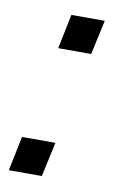

<svg xmlns="http://www.w3.org/2000/svg" viewBox="-60 -467 313 504"><g transform="rotate(10 96.5 -215.0)"><path d="M18 -92H107L87 0H-1ZM90 -430H179L159 -338H71Z"/></g></svg>

Font: D-DIN
Style: DIN-Italic
Weight: 400
Italic angle: -12°
Designer: Charles Nix
Foundry: Datto Inc.
Version: Version 1.00